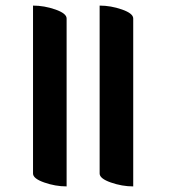

<svg xmlns="http://www.w3.org/2000/svg" viewBox="-20 -646 603 686"><path d="M456 20Q416 20 376 6Q336 -8 336 -26V-626Q376 -626 416 -612Q456 -598 456 -580ZM218 20Q178 20 138 6Q98 -8 98 -26V-626Q138 -626 178 -612Q218 -598 218 -580Z"/></svg>

Font: Karma
Style: Bold
Weight: 700
Designer: Joana Correia
Foundry: Indian Type Foundry
Version: Version 1.202;PS 1.0;hotconv 1.0.78;makeotf.lib2.5.61930; tt